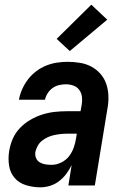

<svg xmlns="http://www.w3.org/2000/svg" viewBox="-20 -792 540 820"><path d="M152 8Q121 8 91.5 -1Q62 -10 43 -31.5Q24 -53 19 -83.5Q14 -114 19 -146Q23 -172 34 -198Q45 -224 64.5 -244.5Q84 -265 108.5 -279.5Q133 -294 159.5 -302.5Q186 -311 212.5 -314Q239 -317 265 -317H324L329 -345Q332 -362 330 -378.5Q328 -395 318.5 -408Q309 -421 293.5 -426.5Q278 -432 261 -432Q247 -432 232 -428.5Q217 -425 204.5 -416Q192 -407 183.5 -393.5Q175 -380 172 -366H61V-367Q65 -389 75 -411.5Q85 -434 100 -453.5Q115 -473 135 -488Q155 -503 177.5 -512Q200 -521 223.5 -524.5Q247 -528 269 -528Q296 -528 322.5 -523.5Q349 -519 371 -507Q393 -495 409.5 -476Q426 -457 434 -433Q442 -409 443 -382.5Q444 -356 439 -329L385 0H272L286 -87Q277 -68 263.5 -50Q250 -32 232.5 -18.5Q215 -5 194 1.5Q173 8 152 8ZM201 -88Q221 -88 241.5 -98Q262 -108 275 -125Q288 -142 295 -162Q302 -182 305 -202L308 -221H265Q252 -221 238.5 -219.5Q225 -218 211 -215Q197 -212 184 -206Q171 -200 159.5 -191Q148 -182 141 -169Q134 -156 131 -143Q129 -129 134 -117Q139 -105 150 -98.5Q161 -92 174 -90Q187 -88 201 -88ZM278 -574 222 -626 370 -772 438 -708Z"/></svg>

Font: Iosevka Oblique
Style: Bold
Weight: 700
Italic angle: -9°
Monospace: yes
Designer: Belleve Invis
Foundry: Belleve Invis
Version: Version 32.5.0; ttfautohint (v1.8.4)